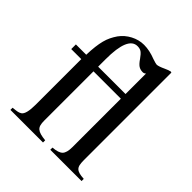

<svg xmlns="http://www.w3.org/2000/svg" viewBox="-188 -808 933 933"><g transform="rotate(45 278.0 -341.5)"><path d="M32 -450H103Q104 -483 107 -507.5Q110 -532 115 -551.5Q120 -571 128 -587.5Q136 -604 147 -620Q168 -649 200.5 -666Q233 -683 268 -683Q306 -683 349 -666Q373 -658 379 -658Q391 -658 421 -672Q440 -681 452 -683L457 -681V-81Q457 -61 459.5 -49Q462 -37 469 -30Q476 -23 488.5 -19.5Q501 -16 521 -15V0H306V-15Q345 -18 359 -32.5Q373 -47 373 -84V-418H185V-79Q185 -62 188 -50.5Q191 -39 199 -32Q207 -25 221 -21Q235 -17 256 -15V0H32V-15Q54 -17 63.5 -19Q73 -21 81 -26Q101 -39 101 -105V-418H32ZM373 -591Q366 -584 357 -584Q340 -584 328 -592Q316 -600 302 -621Q288 -641 277.5 -648.5Q267 -656 250 -656Q185 -656 185 -502V-450H373Z"/></g></svg>

Font: Klingon pIqaD Mandel
Style: Regular
Weight: 400
Width: 0
Designer: Mike Neff (qa'vaj)
Foundry: Mike Neff and Michael Everson
Version: Version 2.003